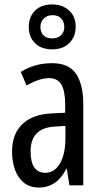

<svg xmlns="http://www.w3.org/2000/svg" viewBox="-20 -830 456 860"><path d="M213 -547Q289 -547 321 -499Q353 -451 353 -362V0H291L279 -74H277Q235 10 154 10Q113 10 86 -12.5Q59 -35 46.5 -71.5Q34 -108 34 -150Q34 -230 80 -274Q126 -318 211 -322L272 -325V-360Q272 -422 255 -451Q238 -480 200 -480Q156 -480 99 -447L73 -508Q136 -547 213 -547ZM225 -263Q117 -257 117 -152Q117 -103 134 -79.5Q151 -56 182 -56Q224 -56 248.5 -97.5Q273 -139 273 -212V-266ZM214 -609Q165 -609 137 -636.5Q109 -664 109 -709Q109 -755 137 -782.5Q165 -810 214 -810Q260 -810 289.5 -783Q319 -756 319 -711Q319 -665 290.5 -637Q262 -609 214 -609ZM215 -658Q238 -658 253 -672Q268 -686 268 -709Q268 -732 254.5 -747Q241 -762 215 -762Q191 -762 176 -747Q161 -732 161 -709Q161 -686 174.5 -672Q188 -658 215 -658Z"/></svg>

Font: Noto Sans Sinhala ExtraCondensed
Style: Regular
Weight: 400
Width: 2
Designer: Jelle Bosma - Monotype Design Team
Foundry: Monotype Imaging Inc.
Version: Version 2.006; ttfautohint (v1.8.4.7-5d5b)